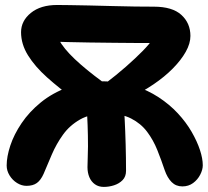

<svg xmlns="http://www.w3.org/2000/svg" viewBox="-20 -726 818 755"><path d="M697 7Q671.8 7 654.9 -10Q638 -27 627.8 -56.4Q614.4 -96.4 598.6 -135.9Q582.8 -175.4 558.4 -207.9Q534 -240.4 495.6 -260Q457.2 -279.6 400 -279.6Q336 -279.6 294.9 -256.2Q253.8 -232.8 227.6 -196.2Q201.4 -159.6 183.9 -118.7Q166.4 -77.8 151.4 -42.2Q140.4 -17.6 125 -6.4Q109.6 4.8 84.2 4.8Q65 4.8 47 -6.4Q29 -17.6 17.6 -36.2Q6.2 -54.8 6.2 -75.2Q6.2 -110 20.6 -153.7Q35 -197.4 65 -241.8Q95 -286.2 140.5 -323.3Q186 -360.4 247.9 -383.3Q309.8 -406.2 388.2 -406.2Q452.8 -406.2 506.5 -389.1Q560.2 -372 603.5 -343.7Q646.8 -315.4 679.4 -280.2Q712 -245 733.6 -207.5Q755.2 -170 766.3 -136.1Q777.4 -102.2 777.4 -76.2Q777.4 -58.8 767.3 -39.1Q757.2 -19.4 739.3 -6.2Q721.4 7 697 7ZM388.2 9Q367.8 9 353.3 -1.3Q338.8 -11.6 331.4 -29.2Q324 -46.8 324 -68.4Q324 -84.6 325 -107.6Q326 -130.6 326 -150Q326 -194.2 324.5 -233.5Q323 -272.8 321 -299Q319 -325.2 318 -328.4L461.8 -370.6Q463.6 -366.6 465.7 -335.8Q467.8 -305 470.2 -258.5Q472.6 -212 474.1 -158.4Q475.6 -104.8 475.6 -54.4Q475.6 -31.4 462 -17.6Q448.4 -3.8 428.5 2.6Q408.6 9 388.2 9ZM276.4 -333Q213.2 -378.6 165.3 -421.5Q117.4 -464.4 90.1 -508.4Q62.8 -552.4 62.8 -599.4Q62.8 -643.8 101.2 -675.1Q139.6 -706.4 204.8 -706.4Q219.4 -706.4 252.8 -705.9Q286.2 -705.4 330.1 -704.5Q374 -703.6 421.3 -702.2Q468.6 -700.8 511.7 -700.3Q554.8 -699.8 584.8 -699.8Q657.8 -699.8 693.3 -667.3Q728.8 -634.8 728.8 -584.6Q728.8 -555 710.5 -522.4Q692.2 -489.8 659.8 -456.9Q627.4 -424 583.7 -394.4Q540 -364.8 489.8 -340.6L395.4 -398.8Q437.6 -430.8 475.2 -463.8Q512.8 -496.8 540.8 -525.3Q568.8 -553.8 580.8 -573L592.8 -557Q567 -556.6 523.3 -556.9Q479.6 -557.2 429.3 -557.7Q379 -558.2 330.6 -558.9Q282.2 -559.6 245.4 -560.6Q208.6 -561.6 192.8 -562.2L210.4 -571.6Q230.6 -534.6 274.4 -493.3Q318.2 -452 381.8 -405.4Z"/></svg>

Font: Shantell Sans Light
Style: Regular
Weight: 300
Designer: Stephen Nixon, Anya Danilova, Shantell Martin
Foundry: Arrow Type
Version: Version 1.011;[c5ecc13dd]